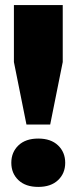

<svg xmlns="http://www.w3.org/2000/svg" viewBox="-20 -732 304 762"><path d="M210.4 -17.1Q182.1 9.8 131.8 9.8Q81.5 9.8 53.2 -17.1Q24.9 -43.9 24.9 -85.9Q24.9 -127.9 53.2 -155Q81.5 -182.1 131.8 -182.1Q182.1 -182.1 210.4 -155Q238.8 -127.9 238.8 -85.9Q238.8 -43.9 210.4 -17.1ZM179.2 -237.8H85L35.2 -485.8V-711.9H229V-485.8Z"/></svg>

Font: Creato Display Black
Style: Regular
Weight: 900
Version: Version 1.000